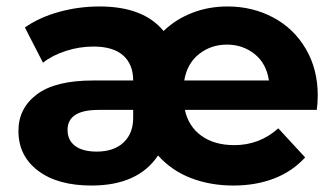

<svg xmlns="http://www.w3.org/2000/svg" viewBox="-20 -566 1036 594"><path d="M960 -226H552Q563 -175 603 -146Q643 -117 705 -117Q783 -117 841 -169L924 -79Q885 -36 828.5 -14Q772 8 702 8Q631 8 571 -15Q511 -38 469 -85Q407 8 263 8Q158 8 97.5 -38Q37 -84 37 -161Q37 -231 94 -274Q151 -317 268 -317H392Q392 -367 361 -394.5Q330 -422 269 -422Q226 -422 184 -408.5Q142 -395 113 -372L57 -481Q101 -512 162 -529Q223 -546 288 -546Q424 -546 486 -470Q523 -506 574 -526Q625 -546 684 -546Q761 -546 825 -512Q889 -478 926 -415Q963 -352 963 -271Q963 -246 960 -226ZM550 -317H812Q804 -370 767.5 -399Q731 -428 682 -428Q633 -428 596 -399Q559 -370 550 -317ZM392 -201V-226H285Q189 -226 189 -164Q189 -132 212.5 -114.5Q236 -97 279 -97Q332 -97 362 -125Q392 -153 392 -201Z"/></svg>

Font: APTA Sans Regular
Style: Bold Italic
Weight: 700
Version: Version 7.200